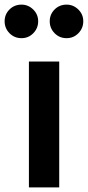

<svg xmlns="http://www.w3.org/2000/svg" viewBox="-76 -810 380 830"><path d="M49 -544H180V0H49ZM-56 -718Q-56 -748 -35 -769Q-14 -790 17 -790Q46 -790 67.5 -769Q89 -748 89 -718Q89 -688 68 -666.5Q47 -645 17 -645Q-14 -645 -35 -666.5Q-56 -688 -56 -718ZM212 -790Q241 -790 262.5 -769Q284 -748 284 -718Q284 -688 263 -666.5Q242 -645 212 -645Q181 -645 160 -666.5Q139 -688 139 -718Q139 -748 160 -769Q181 -790 212 -790Z"/></svg>

Font: Eudoxus Sans
Style: Bold
Weight: 700
Designer: Stijn de Vries
Foundry: tokotype
Version: Version 2.005